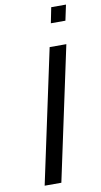

<svg xmlns="http://www.w3.org/2000/svg" viewBox="-98 -930 511 974"><g transform="rotate(-10 158.0 -443.0)"><path d="M50 0 197 -688H283L136 0ZM224 -806 240 -886H316L299 -806Z"/></g></svg>

Font: Saira
Style: Italic
Weight: 400
Italic angle: -12°
Designer: Hector Gatti with collaboration of the Omnibus-Type team
Foundry: Omnibus-Type
Version: Version 1.100; ttfautohint (v1.8.3)